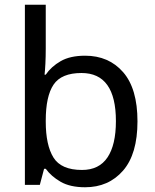

<svg xmlns="http://www.w3.org/2000/svg" viewBox="-20 -780 655 810"><path d="M173 -575Q173 -541 171.5 -511.5Q170 -482 168 -465H173Q196 -499 236 -522Q276 -545 339 -545Q439 -545 499.5 -475.5Q560 -406 560 -268Q560 -130 499 -60Q438 10 339 10Q276 10 236 -13Q196 -36 173 -68H166L148 0H85V-760H173ZM324 -472Q239 -472 206 -423Q173 -374 173 -271V-267Q173 -168 205.5 -115.5Q238 -63 326 -63Q398 -63 433.5 -116Q469 -169 469 -269Q469 -472 324 -472Z"/></svg>

Font: Noto Sans Linear A
Style: Regular
Weight: 400
Designer: Monotype Design Team
Foundry: Monotype Imaging Inc.
Version: Version 2.002; ttfautohint (v1.8.4.7-5d5b)